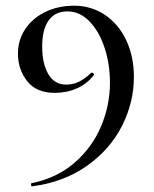

<svg xmlns="http://www.w3.org/2000/svg" viewBox="-20 -500 541 674"><path d="M43 -312Q43 -360 69 -398.5Q95 -437 140 -458.5Q185 -480 240 -480Q300 -480 348 -448Q396 -416 423 -359Q450 -302 450 -230Q450 -140 408 -57.5Q366 25 285.5 82Q205 139 94 154Q90 155 89 149.5Q88 144 91 143Q180 125 242 71Q304 17 335 -57Q366 -131 366 -210Q366 -275 347 -332.5Q328 -390 294 -425Q260 -460 217 -460Q173 -460 150.5 -428Q128 -396 128 -337Q128 -277 149.5 -240Q171 -203 212 -203Q236 -203 256 -212.5Q276 -222 300 -244Q301 -245 303 -245Q306 -245 308.5 -242Q311 -239 310 -237Q286 -206 250.5 -190Q215 -174 172 -174Q108 -174 75.5 -215Q43 -256 43 -312Z"/></svg>

Font: Cormorant SC Medium
Style: Regular
Weight: 500
Designer: Christian Thalmann (Catharsis Fonts)
Version: Version 3.000